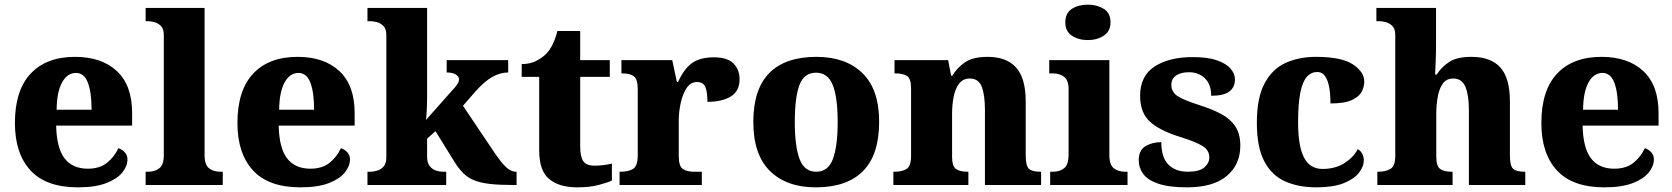

<svg xmlns="http://www.w3.org/2000/svg" viewBox="-20 -794 7177 824"><path d="M314 10Q178 10 111 -62.5Q44 -135 44 -266Q44 -406 111.5 -478Q179 -550 302 -550Q416 -550 481.5 -489Q547 -428 547 -309V-255H221Q223 -159 257 -114.5Q291 -70 357 -70Q408 -70 439.5 -95.5Q471 -121 488 -158Q504 -153 515.5 -140.5Q527 -128 527 -110Q527 -82 505.5 -54.5Q484 -27 437 -8.5Q390 10 314 10ZM373 -323Q373 -398 357 -439.5Q341 -481 306 -481Q269 -481 246.5 -440.5Q224 -400 223 -323Z M605 0V-57H616Q645 -57 664 -72Q683 -87 683 -128V-644Q683 -670 670.5 -682.5Q658 -695 642.5 -699Q627 -703 616 -703H605V-760H858V-128Q858 -87 877 -72Q896 -57 925 -57H936V0Z M1269 10Q1133 10 1066 -62.5Q999 -135 999 -266Q999 -406 1066.5 -478Q1134 -550 1257 -550Q1371 -550 1436.5 -489Q1502 -428 1502 -309V-255H1176Q1178 -159 1212 -114.5Q1246 -70 1312 -70Q1363 -70 1394.5 -95.5Q1426 -121 1443 -158Q1459 -153 1470.5 -140.5Q1482 -128 1482 -110Q1482 -82 1460.5 -54.5Q1439 -27 1392 -8.5Q1345 10 1269 10ZM1328 -323Q1328 -398 1312 -439.5Q1296 -481 1261 -481Q1224 -481 1201.5 -440.5Q1179 -400 1178 -323Z M1557 0V-57H1571Q1582 -57 1598 -61.5Q1614 -66 1626 -79Q1638 -92 1638 -120V-644Q1638 -670 1625.5 -682.5Q1613 -695 1597.5 -699Q1582 -703 1571 -703H1557V-760H1813V-378Q1813 -352 1811.5 -321Q1810 -290 1808 -279L1934 -421Q1944 -433 1947 -440.5Q1950 -448 1950 -453Q1950 -466 1935.5 -474.5Q1921 -483 1897 -483V-536H2161V-483Q2127 -483 2093 -464Q2059 -445 2020 -401L1967 -340L2100 -142Q2128 -100 2150 -78.5Q2172 -57 2194 -57H2197V0H2183Q2124 0 2083.5 -4.5Q2043 -9 2015.5 -20Q1988 -31 1967.5 -51.5Q1947 -72 1927 -105L1849 -231L1813 -199V-122Q1813 -94 1825 -80Q1837 -66 1852.5 -61.5Q1868 -57 1879 -57H1895V0Z M2457 10Q2380 10 2337 -25.5Q2294 -61 2294 -149V-464H2219V-519Q2257 -519 2284 -534Q2311 -549 2326 -565Q2340 -580 2352 -604Q2364 -628 2372 -661H2470V-536H2597V-464H2470V-165Q2470 -122 2483 -102.5Q2496 -83 2532 -83Q2552 -83 2571 -85.5Q2590 -88 2606 -92V-19Q2589 -11 2550.5 -0.5Q2512 10 2457 10Z M2639 0V-57H2644Q2678 -57 2697.5 -69.5Q2717 -82 2717 -129V-411Q2717 -455 2700 -467Q2683 -479 2650 -479H2647V-536H2865L2885 -442H2890Q2915 -498 2949.5 -523Q2984 -548 3044 -548Q3102 -548 3128 -521.5Q3154 -495 3154 -454Q3154 -403 3116.5 -380Q3079 -357 3016 -357Q3016 -398 3007.5 -420Q2999 -442 2971 -442Q2944 -442 2927 -416.5Q2910 -391 2901.5 -352.5Q2893 -314 2893 -276V-124Q2893 -80 2911 -68.5Q2929 -57 2958 -57H2992V0Z M3481 10Q3356 10 3284.5 -60Q3213 -130 3213 -271Q3213 -411 3281.5 -480.5Q3350 -550 3484 -550Q3609 -550 3681 -480.5Q3753 -411 3753 -271Q3753 -130 3684 -60Q3615 10 3481 10ZM3483 -57Q3534 -57 3554.5 -111.5Q3575 -166 3575 -271Q3575 -376 3554 -429Q3533 -482 3482 -482Q3431 -482 3411 -429Q3391 -376 3391 -271Q3391 -166 3411.5 -111.5Q3432 -57 3483 -57Z M3814 0V-57H3818Q3852 -57 3871 -69Q3890 -81 3890 -125V-415Q3890 -456 3873 -467.5Q3856 -479 3823 -479H3819V-536H4049L4062 -469H4067Q4088 -504 4122 -527Q4156 -550 4219 -550Q4299 -550 4340.5 -504.5Q4382 -459 4382 -358V-128Q4382 -82 4396 -69.5Q4410 -57 4444 -57H4448V0H4207V-322Q4207 -386 4193.5 -421.5Q4180 -457 4142 -457Q4113 -457 4096.5 -435.5Q4080 -414 4073 -379.5Q4066 -345 4066 -305V-122Q4066 -81 4082.5 -69Q4099 -57 4132 -57H4136V0Z M4649 -622Q4608 -622 4580 -641Q4552 -660 4552 -698Q4552 -738 4580 -756Q4608 -774 4649 -774Q4688 -774 4717 -756Q4746 -738 4746 -698Q4746 -660 4717 -641Q4688 -622 4649 -622ZM4487 0V-57H4499Q4529 -57 4547.5 -72.5Q4566 -88 4566 -130V-412Q4566 -450 4546.5 -464.5Q4527 -479 4499 -479H4483V-536H4741V-128Q4741 -87 4760 -72Q4779 -57 4808 -57H4819V0Z M5075 10Q4997 10 4951.5 -5.5Q4906 -21 4886.5 -47.5Q4867 -74 4867 -107Q4867 -149 4896 -166.5Q4925 -184 4964 -184Q4964 -118 4994.5 -87.5Q5025 -57 5078 -57Q5127 -57 5148.5 -75.5Q5170 -94 5170 -119Q5170 -149 5141.5 -167Q5113 -185 5049 -205Q4960 -232 4916.5 -270.5Q4873 -309 4873 -383Q4873 -468 4935 -508.5Q4997 -549 5099 -549Q5164 -549 5203.5 -535Q5243 -521 5261.5 -499Q5280 -477 5280 -453Q5280 -419 5255.5 -401Q5231 -383 5178 -383Q5178 -432 5151 -458Q5124 -484 5083 -484Q5048 -484 5027.5 -470Q5007 -456 5007 -430Q5007 -400 5032.5 -382.5Q5058 -365 5127 -343Q5181 -326 5220.5 -305Q5260 -284 5281.5 -251.5Q5303 -219 5303 -169Q5303 -87 5244.5 -38.5Q5186 10 5075 10Z M5630 10Q5553 10 5495.5 -15.5Q5438 -41 5406 -101.5Q5374 -162 5374 -267Q5374 -375 5407.5 -437Q5441 -499 5498.5 -524.5Q5556 -550 5627 -550Q5738 -550 5786.5 -517.5Q5835 -485 5835 -444Q5835 -423 5824.5 -401.5Q5814 -380 5782.5 -365Q5751 -350 5690 -350Q5690 -386 5685 -416.5Q5680 -447 5667.5 -466Q5655 -485 5633 -485Q5608 -485 5589.5 -465.5Q5571 -446 5561 -398.5Q5551 -351 5551 -268Q5551 -168 5576 -118.5Q5601 -69 5656 -69Q5711 -69 5750 -94Q5789 -119 5807 -154Q5821 -146 5827 -132.5Q5833 -119 5833 -105Q5833 -80 5812.5 -53Q5792 -26 5747 -8Q5702 10 5630 10Z M5891 0V-57H5896Q5926 -57 5947 -69Q5968 -81 5968 -125V-644Q5968 -670 5955.5 -682.5Q5943 -695 5927.5 -699Q5912 -703 5901 -703H5887V-760H6143V-606Q6143 -568 6141.5 -531.5Q6140 -495 6139 -474H6146Q6165 -505 6198.5 -527.5Q6232 -550 6295 -550Q6378 -550 6419 -504.5Q6460 -459 6460 -358V-128Q6460 -82 6474 -69.5Q6488 -57 6522 -57H6526V0H6284V-322Q6284 -386 6269 -421.5Q6254 -457 6217 -457Q6187 -457 6171.5 -434.5Q6156 -412 6150 -377Q6144 -342 6144 -305V-122Q6144 -81 6160.5 -69Q6177 -57 6210 -57H6214V0Z M6865 10Q6729 10 6662 -62.5Q6595 -135 6595 -266Q6595 -406 6662.5 -478Q6730 -550 6853 -550Q6967 -550 7032.5 -489Q7098 -428 7098 -309V-255H6772Q6774 -159 6808 -114.5Q6842 -70 6908 -70Q6959 -70 6990.5 -95.5Q7022 -121 7039 -158Q7055 -153 7066.5 -140.5Q7078 -128 7078 -110Q7078 -82 7056.5 -54.5Q7035 -27 6988 -8.5Q6941 10 6865 10ZM6924 -323Q6924 -398 6908 -439.5Q6892 -481 6857 -481Q6820 -481 6797.5 -440.5Q6775 -400 6774 -323Z"/></svg>

Font: Noto Serif Devanagari ExtraBold
Style: Regular
Weight: 800
Designer: Universal Thirst, Indian Type Foundry and the Monotype Design Team
Foundry: Monotype Imaging Inc.
Version: Version 2.004; ttfautohint (v1.8.4.7-5d5b)